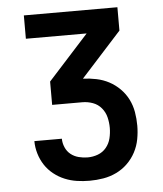

<svg xmlns="http://www.w3.org/2000/svg" viewBox="-53 -566 705 828"><g transform="rotate(-5 300.0 -152.5)"><path d="M302 215Q274 215 247 211Q220 207 194.5 196.5Q169 186 147 168.5Q125 151 110 128Q95 105 87 78Q79 51 79 24H198Q198 43 206 61.5Q214 80 229 92Q244 104 263.5 109Q283 114 302 114Q325 114 346.5 106Q368 98 382.5 80.5Q397 63 402.5 40.5Q408 18 408 -5Q408 -28 402.5 -50.5Q397 -73 382 -91Q367 -109 345 -117Q323 -125 300 -125H169V-226L344 -419H81V-520H486V-419L311 -226Q340 -225 369 -219Q398 -213 423.5 -199.5Q449 -186 470 -165Q491 -144 504 -118Q517 -92 522 -63Q527 -34 527 -4Q527 25 521.5 54.5Q516 84 502 110.5Q488 137 466.5 158Q445 179 418 192Q391 205 361.5 210Q332 215 302 215Z"/></g></svg>

Font: Iosevka Aile
Style: Bold
Weight: 700
Designer: Belleve Invis
Foundry: Belleve Invis
Version: Version 28.0.1; ttfautohint (v1.8.4)